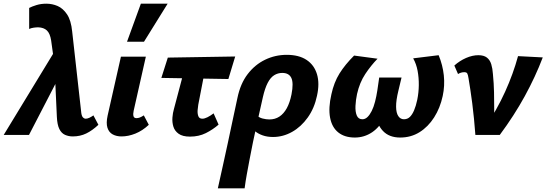

<svg xmlns="http://www.w3.org/2000/svg" viewBox="-37 -731 2960 1040"><path d="M357 8Q335 8 315.5 -0.5Q296 -9 284.5 -32Q273 -55 271 -98L258 -382L240 -512Q234 -550 217 -566Q200 -582 170 -583Q159 -583 145 -581Q131 -579 121 -574V-688Q136 -696 160.5 -703.5Q185 -711 214 -711Q246 -711 275 -698.5Q304 -686 326 -653.5Q348 -621 354 -560L402 -131Q404 -104 411.5 -96Q419 -88 427 -88Q436 -88 447 -93Q458 -98 469 -106L496 -55Q463 -24 430 -8Q397 8 357 8ZM-17 0 277 -483 297 -342 120 0Z M621 8Q594 8 573.5 -3Q553 -14 545 -39Q537 -64 546 -105L618 -424H753L687 -131Q683 -113 686 -102Q689 -91 702 -91Q710 -91 719 -94Q728 -97 742 -106L769 -55Q735 -23 696.5 -7.5Q658 8 621 8ZM651 -505 726 -711H871L743 -505Z M992 9Q952 9 930.5 -6.5Q909 -22 902 -45.5Q895 -69 897 -94.5Q899 -120 905 -140L977 -412H1085L1037 -164Q1035 -153 1033.5 -135Q1032 -117 1037 -102.5Q1042 -88 1059 -88Q1071 -88 1087 -96Q1103 -104 1120 -117L1147 -56Q1116 -29 1078 -10Q1040 9 992 9ZM837 -309 872 -419 1237 -425 1200 -303Z M1143 289Q1157 225 1170.5 165Q1184 105 1196.5 46Q1209 -13 1222 -74Q1235 -135 1249 -200Q1265 -278 1304.5 -329.5Q1344 -381 1399 -407.5Q1454 -434 1516 -434Q1582 -434 1623.5 -406.5Q1665 -379 1680 -329Q1695 -279 1680 -212Q1666 -145 1630 -94.5Q1594 -44 1545 -16.5Q1496 11 1442 11Q1411 11 1386.5 2.5Q1362 -6 1345 -20Q1328 -34 1323 -50L1355 -106Q1366 -94 1385.5 -89Q1405 -84 1422 -84Q1453 -84 1476.5 -99.5Q1500 -115 1516.5 -145Q1533 -175 1542 -220Q1554 -282 1541 -309Q1528 -336 1492 -336Q1468 -336 1448 -323.5Q1428 -311 1413 -282Q1398 -253 1387 -205Q1370 -129 1356.5 -69Q1343 -9 1333 40.5Q1323 90 1315 132Q1307 174 1300 212.5Q1293 251 1288 289Z M1885 14Q1830 14 1795.5 -13.5Q1761 -41 1751 -93.5Q1741 -146 1758 -220Q1772 -285 1802 -333Q1832 -381 1881 -430L2008 -413Q1972 -376 1941.5 -330Q1911 -284 1897 -222Q1890 -189 1888.5 -157.5Q1887 -126 1895.5 -105.5Q1904 -85 1926 -85Q1941 -85 1953.5 -97Q1966 -109 1976.5 -130Q1987 -151 1994.5 -180Q2002 -209 2007 -242L2017 -311H2138L2121 -240Q2108 -187 2108.5 -153Q2109 -119 2120.5 -102Q2132 -85 2151 -85Q2170 -85 2183 -97.5Q2196 -110 2206 -133.5Q2216 -157 2223 -190Q2231 -229 2231.5 -269.5Q2232 -310 2225 -347.5Q2218 -385 2201 -415L2339 -432Q2361 -379 2367 -323Q2373 -267 2361 -211Q2347 -146 2314.5 -95Q2282 -44 2235.5 -15Q2189 14 2131 14Q2071 14 2037.5 -21.5Q2004 -57 2000 -110L2051 -102Q2021 -43 1978.5 -14.5Q1936 14 1885 14Z M2538 0Q2535 -43 2530.5 -87Q2526 -131 2521 -171.5Q2516 -212 2510.5 -246.5Q2505 -281 2501 -306Q2498 -326 2494 -333Q2490 -340 2478 -340Q2469 -340 2460.5 -337.5Q2452 -335 2444 -330L2424 -376Q2453 -402 2487.5 -417Q2522 -432 2554 -432Q2584 -432 2600.5 -419Q2617 -406 2624 -383Q2631 -360 2633 -330Q2638 -279 2639 -231Q2640 -183 2640 -134.5Q2640 -86 2637 -33L2590 -40Q2655 -137 2699 -234Q2743 -331 2769 -427L2903 -420Q2863 -315 2805.5 -210Q2748 -105 2670 0Z"/></svg>

Font: Ysabeau Office ExtraBold
Style: Italic
Weight: 800
Italic angle: -12°
Designer: Christian Thalmann (Catharsis Fonts)
Version: Version 2.001;gftools[0.9.30]; featfreeze: tnum,lnum,ss02